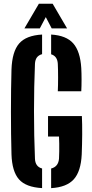

<svg xmlns="http://www.w3.org/2000/svg" viewBox="-20 -992 490 1021"><path d="M203.8 8.3Q117.4 3.5 80.7 -38.5Q44 -80.5 41.1 -171.1Q39.6 -221.1 38.9 -279.3Q38.2 -337.5 38.2 -398Q38.2 -458.4 38.9 -516Q39.6 -573.7 41.1 -622.6Q44.5 -717.7 81.7 -760.6Q119 -803.6 203.8 -808.3V-704Q185.6 -699.1 176.2 -686.4Q166.9 -673.7 165.9 -652.3Q163.3 -593.9 162.1 -530Q160.8 -466.1 160.8 -400.4Q160.8 -334.8 162.1 -271Q163.3 -207.1 165.9 -148.5Q166.6 -127.3 176 -114.1Q185.3 -100.9 203.8 -96ZM251.9 8.5V-95.9Q271 -100.6 281.5 -113.8Q292.1 -127.1 293.8 -148.5Q294.7 -164.7 295 -186Q295.2 -207.3 295 -228.6Q294.7 -249.9 293.8 -266H235.4V-374.7H415.4Q417.5 -331.4 417.1 -277.9Q416.7 -224.3 414.6 -171.1Q410.3 -80.7 372.5 -38.6Q334.7 3.6 251.9 8.5ZM287.4 -506.8Q288.9 -538.6 288.9 -579.8Q288.9 -621 287.4 -652.3Q286.4 -672.8 277.4 -685.6Q268.5 -698.4 251.9 -703.3V-808.3Q332.2 -803.5 369.4 -761.4Q406.7 -719.3 412.2 -629.8Q413.7 -602.1 413.7 -568.6Q413.7 -535 412.2 -506.8ZM109.8 -840.9 186.7 -972.1H260L336.8 -840.9H254.9L223.5 -901.1L191.7 -840.9Z"/></svg>

Font: Big Shoulders Stencil Display SC Thin
Style: Regular
Weight: 100
Designer: Patric King
Foundry: XO Type Co
Version: Version 2.001